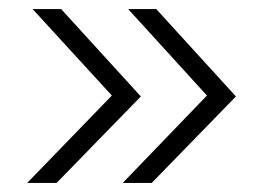

<svg xmlns="http://www.w3.org/2000/svg" viewBox="-20 -491 581 424"><path d="M227 -280 52 -471H115L291 -278L105 -87H40ZM437 -280 263 -471H325L501 -278L315 -87H251Z"/></svg>

Font: Sulphur Point Light
Style: Regular
Weight: 300
Designer: Noponies / Dale Sattler
Foundry: Noponies
Version: Version 1.000; ttfautohint (v1.8)